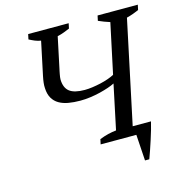

<svg xmlns="http://www.w3.org/2000/svg" viewBox="-116 -768 961 1015"><g transform="rotate(-15 364.5 -260.5)"><path d="M348.1 0 354 -27.3Q378.9 -37.1 401.1 -42.5Q423.3 -47.9 445.8 -50.3L497.1 -293.5Q482.9 -286.1 461.4 -278.8Q439.9 -271.5 414.3 -265.1Q388.7 -258.8 360.4 -254.9Q332 -251 305.2 -251Q270 -251 240.5 -256.1Q210.9 -261.2 189.2 -273.9Q167.5 -286.6 154.8 -308.3Q142.1 -330.1 140.6 -363.3Q139.6 -377 141.4 -392.6Q143.1 -408.2 147 -426.8L186 -611.3Q169.4 -613.8 154.1 -620.1Q138.7 -626.5 123 -634.8L128.9 -662.6H350.6L344.7 -634.8Q329.6 -628.4 313.7 -622.3Q297.9 -616.2 276.9 -611.3L241.7 -444.8Q240.2 -438 238.5 -430.2Q236.8 -422.4 235.4 -414.3Q233.9 -406.2 232.9 -398.9Q231.9 -391.6 231.9 -386.2Q232.9 -340.8 258.8 -320.3Q284.7 -299.8 341.8 -299.8Q361.3 -299.8 384.3 -303Q407.2 -306.2 429.7 -311.3Q452.1 -316.4 472.4 -323.5Q492.7 -330.6 506.8 -338.4L564.9 -611.3Q548.8 -616.2 533.2 -622.3Q517.6 -628.4 502.9 -634.8L508.8 -662.6H729L723.1 -634.8Q709 -628.4 691.9 -622.3Q674.8 -616.2 655.8 -611.3L536.6 -48.8H636.7Q632.3 -29.8 625 -4.6Q617.7 20.5 609.1 46.9Q600.6 73.2 592 98.4Q583.5 123.5 576.2 142.6H552.7L543.5 0Z"/></g></svg>

Font: PT Astra Serif
Style: Italic
Weight: 400
Italic angle: -16°
Designer: A.Korolkova, I. Chaeva
Foundry: ParaType Ltd
Version: Version 1.001